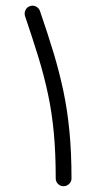

<svg xmlns="http://www.w3.org/2000/svg" viewBox="-20 -619 333 666"><path d="M84 -597.7Q94.2 -601.6 104.7 -596.4Q115.2 -591.3 118.7 -580.6Q145.5 -502.9 165.8 -435.8Q186 -368.7 200 -302.5Q213.9 -236.3 220.9 -163.1Q228 -89.8 228 0Q228 11.2 219.7 19Q211.4 26.9 200.2 26.9Q189 26.9 181.2 19Q173.3 11.2 173.3 0Q173.3 -87.4 166.7 -157.7Q160.2 -228 146.7 -291.5Q133.3 -355 113.3 -420.2Q93.3 -485.4 66.9 -563Q63.5 -573.7 68.4 -584Q73.2 -594.2 84 -597.7Z"/></svg>

Font: Mikhak Light
Style: Regular
Weight: 300
Designer: Amin Abedi
Version: Version 3.3